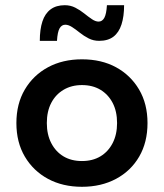

<svg xmlns="http://www.w3.org/2000/svg" viewBox="-20 -708 630 738"><path d="M295 10Q221 10 164.5 -20.5Q108 -51 75.5 -106Q43 -161 43 -235Q43 -309 75.5 -364Q108 -419 164.5 -449.5Q221 -480 295 -480Q370 -480 426 -449.5Q482 -419 514.5 -364Q547 -309 547 -235Q547 -161 515 -106Q483 -51 426 -20.5Q369 10 295 10ZM295 -89Q336 -89 366 -107Q396 -125 413 -158Q430 -191 430 -235Q430 -280 413 -312.5Q396 -345 366 -363Q336 -381 295 -381Q255 -381 224.5 -363Q194 -345 177 -312.5Q160 -280 160 -235Q160 -191 177 -158Q194 -125 224 -107Q254 -89 295 -89ZM133 -551Q133 -595 143 -625.5Q153 -656 174.5 -672Q196 -688 229 -688Q251 -688 269.5 -678.5Q288 -669 303.5 -656.5Q319 -644 333 -634.5Q347 -625 359 -625Q373 -625 381 -639.5Q389 -654 391 -688H457Q457 -645 447 -614Q437 -583 416 -567Q395 -551 361 -551Q339 -551 320.5 -560.5Q302 -570 286.5 -582.5Q271 -595 257 -604Q243 -613 231 -613Q217 -613 209 -599Q201 -585 199 -551Z"/></svg>

Font: Gantari SemiBold
Style: Regular
Weight: 600
Designer: Anugrah Pasau
Foundry: Lafontype
Version: Version 1.000; ttfautohint (v1.8.3)